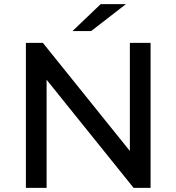

<svg xmlns="http://www.w3.org/2000/svg" viewBox="-20 -907 852 927"><path d="M466 -887H588L420 -757H330ZM607 -178V-700H707V0H625L205 -522V0H105V-700H187Z"/></svg>

Font: false
Style: Regular
Weight: 500
Designer: Julieta Ulanovsky
Foundry: Julieta Ulanovsky
Version: Version 7.222;hotconv 1.0.109;makeotfexe 2.5.65596